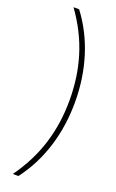

<svg xmlns="http://www.w3.org/2000/svg" viewBox="-214 -841 762 1256"><g transform="rotate(20 167.0 -212.5)"><path d="M284 -212C284 -430 223 -633 101 -793H62C193 -612 246 -422 246 -211C246 -3 192 188 62 368H101C223 208 284 7 284 -212Z"/></g></svg>

Font: Noto Sans Kannada ExtraCondensed ExtraLight
Style: Regular
Weight: 200
Width: 2
Designer: Jelle Bosma - Monotype Design Team
Foundry: Monotype Imaging Inc.
Version: Version 2.005